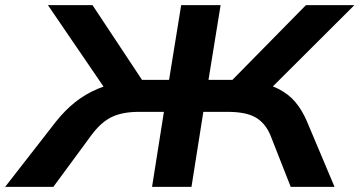

<svg xmlns="http://www.w3.org/2000/svg" viewBox="-54 -725 1395 745"><path d="M-34 0 163 -253Q198 -297 237.5 -328.5Q277 -360 325.5 -380.5Q374 -401 436 -408L362 -368L132 -705H305L509 -397L486 -415H602L649 -705H802L755 -415H877L830 -397L1133 -705H1321L983 -368L926 -408Q985 -401 1025.5 -380.5Q1066 -360 1092 -329Q1118 -298 1137 -254L1244 0H1074L995 -201Q975 -248 937.5 -269.5Q900 -291 829 -291H735L689 0H536L582 -291H486Q421 -291 379.5 -271Q338 -251 301 -201L153 0Z"/></svg>

Font: Nunito Sans 7pt Expanded
Style: Bold Italic
Weight: 700
Width: 7
Italic angle: -9°
Designer: Vernon Adams
Foundry: Vernon Adams
Version: Version 3.101;gftools[0.9.27]